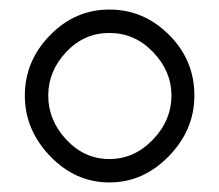

<svg xmlns="http://www.w3.org/2000/svg" viewBox="-20 -788 459 402"><path d="M387 -588Q387 -516 333.5 -461Q280 -406 209 -406Q138 -406 85 -461Q32 -516 32 -588Q32 -660 84.5 -714Q137 -768 209 -768Q281 -768 334 -715Q387 -662 387 -588ZM339 -588Q339 -639 300.5 -679Q262 -719 209 -719Q156 -719 118.5 -679Q81 -639 81 -588Q81 -536 119 -495.5Q157 -455 209 -455Q261 -455 300 -495.5Q339 -536 339 -588Z"/></svg>

Font: Dosis
Style: Book
Weight: 400
Designer: EdgarTolentino, PabloImpallari, IginoMarini
Foundry: EdgarTolentino, PabloImpallari, IginoMarini
Version: Version 1.007